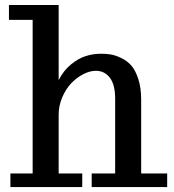

<svg xmlns="http://www.w3.org/2000/svg" viewBox="-20 -755 702 775"><path d="M22 0V-54.7H111.8V-674.8H16.1V-734.9H216.8V-431.2Q235.4 -469.2 265.9 -494.4Q296.4 -519.5 326.7 -528.8Q356 -538.1 388.2 -538.1Q408.7 -538.1 427 -535.2Q445.3 -532.2 469.2 -521Q492.7 -509.8 509.5 -491Q526.4 -472.2 538.1 -436.5Q549.8 -400.9 549.8 -353V-54.7H654.8V0H350.1V-54.7H444.8V-356.9Q444.8 -413.6 423.3 -441.4Q401.9 -469.2 367.2 -469.2Q342.3 -469.2 315.7 -455.3Q289.1 -441.4 267.1 -418.5Q245.1 -395 231 -361.6Q216.8 -328.1 216.8 -292V-54.7H312V0Z"/></svg>

Font: Trocchi
Style: Regular
Weight: 400
Designer: Vernon Adams
Foundry: Vernon Adams
Version: Version 1.101; ttfautohint (v1.8.4.7-5d5b);gftools[0.9.27]